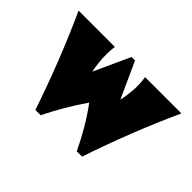

<svg xmlns="http://www.w3.org/2000/svg" viewBox="-101 -560 741 741"><g transform="rotate(45 269.5 -189.5)"><path d="M142 14Q75 -186 -11 -375H187Q184 -352 184 -331Q184 -288 193 -246L260 -393H279L346 -246Q353 -278 355 -310.5Q357 -343 352 -375H550Q464 -186 397 14H368Q347 -30 322.5 -72Q298 -114 269 -153Q213 -72 171 14Z"/></g></svg>

Font: CAT Rhythmus
Style: Regular
Weight: 400
Designer: Peter Wiegel nach alter Vorlage
Foundry: Peter Wiegel
Version: 1.000